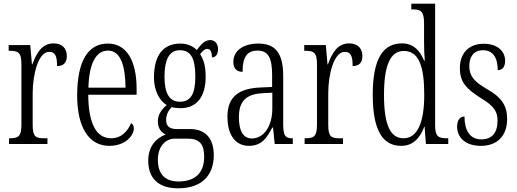

<svg xmlns="http://www.w3.org/2000/svg" viewBox="-20 -780 2802 1040"><path d="M29 0H237V-31H221C174 -31 157 -38 157 -103V-275C157 -375 187 -499 246 -499C283 -499 289 -469 289 -422C327 -422 342 -444 342 -476C342 -516 319 -545 270 -545C205 -545 176 -488 155 -431H153L144 -536H27V-505H30C78 -505 96 -497 96 -433V-105C96 -39 78 -31 31 -31H29Z M572 10C662 10 705 -48 705 -85C705 -100 698 -109 690 -113C672 -70 638 -31 582 -31C504 -31 459 -106 458 -267H720V-298C720 -454 664 -544 564 -544C458 -544 398 -451 398 -263C398 -89 462 10 572 10ZM660 -305H459C462 -430 497 -506 565 -506C633 -506 659 -424 660 -305Z M945 240C1073 240 1138 170 1138 60C1138 -18 1103 -81 1009 -81H938C901 -81 880 -94 880 -130C880 -163 895 -184 910 -200C921 -196 944 -194 958 -194C1049 -194 1094 -261 1094 -364C1094 -427 1081 -460 1064 -487C1079 -507 1090 -515 1103 -515C1120 -515 1128 -498 1128 -469C1150 -469 1161 -488 1161 -514C1161 -540 1147 -563 1118 -563C1084 -563 1062 -529 1046 -509C1026 -529 996 -544 958 -544C864 -544 814 -482 814 -359C814 -292 842 -235 883 -211C858 -190 835 -161 835 -123C835 -82 856 -62 877 -51C832 -35 783 7 783 90C783 182 834 240 945 240ZM955 -229C897 -229 871 -275 871 -364C871 -463 900 -508 954 -508C1012 -508 1038 -467 1038 -365C1038 -273 1014 -229 955 -229ZM946 203C864 203 835 151 835 86C835 11 878 -29 927 -29H997C1061 -29 1086 2 1086 68C1086 144 1050 203 946 203Z M1328 10C1397 10 1425 -32 1455 -89H1459L1468 0H1566V-31H1563C1526 -31 1514 -44 1514 -108V-369C1514 -497 1468 -544 1379 -544C1296 -544 1244 -504 1244 -445C1244 -410 1261 -391 1294 -391C1294 -466 1315 -506 1375 -506C1436 -506 1454 -461 1454 -372V-309L1390 -306C1270 -301 1212 -253 1212 -148C1212 -41 1261 10 1328 10ZM1344 -30C1295 -30 1274 -76 1274 -145C1274 -225 1307 -270 1401 -275L1455 -278V-191C1455 -100 1411 -30 1344 -30Z M1630 0H1838V-31H1822C1775 -31 1758 -38 1758 -103V-275C1758 -375 1788 -499 1847 -499C1884 -499 1890 -469 1890 -422C1928 -422 1943 -444 1943 -476C1943 -516 1920 -545 1871 -545C1806 -545 1777 -488 1756 -431H1754L1745 -536H1628V-505H1631C1679 -505 1697 -497 1697 -433V-105C1697 -39 1679 -31 1632 -31H1630Z M2153 10C2216 10 2254 -30 2278 -93H2280L2287 0H2408V-31H2400C2355 -31 2337 -41 2337 -100V-760H2208V-729H2214C2258 -729 2277 -721 2277 -653V-554C2277 -518 2278 -483 2281 -452H2277C2254 -507 2219 -545 2157 -545C2058 -545 1999 -467 1999 -267C1999 -68 2056 10 2153 10ZM2166 -31C2094 -31 2060 -104 2060 -266C2060 -430 2096 -504 2167 -504C2250 -504 2278 -419 2278 -266C2278 -119 2242 -31 2166 -31Z M2585 10C2674 10 2727 -45 2727 -135C2727 -208 2697 -253 2617 -298C2550 -337 2522 -367 2522 -422C2522 -471 2545 -508 2596 -508C2648 -508 2676 -471 2676 -400C2703 -400 2716 -419 2716 -451C2716 -503 2674 -543 2600 -543C2522 -543 2471 -494 2471 -412C2471 -336 2503 -300 2589 -246C2657 -205 2675 -174 2675 -127C2675 -60 2645 -25 2587 -25C2525 -25 2496 -74 2496 -149C2475 -149 2456 -133 2456 -94C2456 -36 2500 10 2585 10Z"/></svg>

Font: Noto Serif Myanmar ExtraCondensed Light
Style: Regular
Weight: 300
Width: 2
Designer: Ben Mitchell and the Monotype Design Team
Foundry: Monotype Imaging Inc.
Version: Version 2.106